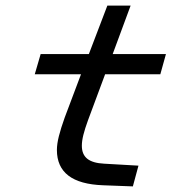

<svg xmlns="http://www.w3.org/2000/svg" viewBox="-20 -658 654 685"><path d="M355 -393 294 -229Q283 -199 277.5 -177Q272 -155 272 -138Q272 -107 291.5 -91.5Q311 -76 352 -74L474 -67L454 7L348 3Q265 0 224 -31.5Q183 -63 183 -123Q183 -144 190 -172Q197 -200 211 -239L269 -393H104L125 -465H297L363 -638H446L382 -465H572L552 -393Z"/></svg>

Font: Intel One Mono
Style: Italic
Weight: 400
Italic angle: -16°
Monospace: yes
Designer: Fred Shallcrass
Foundry: Frere-Jones Type LLC
Version: Version 1.400;hotconv 1.1.0;makeotfexe 2.6.0;FJTRelease1.4